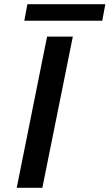

<svg xmlns="http://www.w3.org/2000/svg" viewBox="-20 -894 521 914"><path d="M204.1 -719.7H326.7L181.6 0H59.6ZM110.4 -874H481.4L466.8 -795.4H95.7Z"/></svg>

Font: Reddit Sans Vanilla SemiBold
Style: Italic
Weight: 600
Italic angle: -11.25°
Designer: Stephen Hutchings
Version: Version 1.013